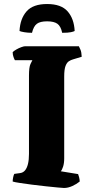

<svg xmlns="http://www.w3.org/2000/svg" viewBox="-20 -934 469 954"><path d="M298 0Q291 0 266 -2.5Q241 -5 207 -8.5Q173 -12 138.5 -16.5Q104 -21 78 -25Q52 -29 43 -32Q43 -42 45.5 -53.5Q48 -65 51 -70L80 -74Q95 -76 104.5 -87.5Q114 -99 119 -119.5Q124 -140 124 -169V-559Q124 -600 131.5 -616Q139 -632 141 -635H54Q51 -640 47 -651Q43 -662 43 -675Q49 -681 61 -688Q73 -695 85.5 -699.5Q98 -704 103 -704H372Q375 -698 380 -686.5Q385 -675 386 -652L343 -639Q332 -636 322 -629.5Q312 -623 305.5 -606Q299 -589 299 -553V-147Q299 -123 293.5 -106Q288 -89 282 -83L368 -69Q370 -65 373 -53.5Q376 -42 376 -32Q360 -19 339 -9.5Q318 0 298 0ZM214 -914Q284 -914 316 -877.5Q348 -841 351 -780Q346 -777 332 -774Q318 -771 289 -771Q282 -804 265 -816Q248 -828 214 -828Q180 -828 163.5 -816Q147 -804 139 -771Q118 -771 100.5 -774Q83 -777 77 -780Q80 -841 112 -877.5Q144 -914 214 -914Z"/></svg>

Font: Texturina Medium 12pt Black
Style: Regular
Weight: 900
Version: Version 1.002